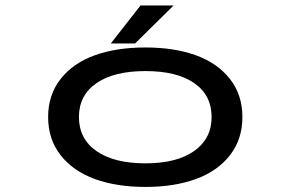

<svg xmlns="http://www.w3.org/2000/svg" viewBox="-20 -690 1090 720"><path d="M395.5 -527 507 -669.5H631L486.5 -527ZM525.5 11Q417.5 11 336 -18.5Q254.5 -48 207.5 -107.8Q160.5 -167.5 160.5 -251Q160.5 -335 207.8 -394.5Q255 -454 336.2 -483Q417.5 -512 525.5 -512Q633 -512 714.2 -482.8Q795.5 -453.5 842.2 -394Q889 -334.5 889 -251Q889 -167.5 842.2 -107.8Q795.5 -48 714.2 -18.5Q633 11 525.5 11ZM525.5 -77.5Q643 -77.5 708.2 -123.8Q773.5 -170 773.5 -251Q773.5 -333 708.5 -378.2Q643.5 -423.5 525.5 -423.5Q407.5 -423.5 341.8 -378.2Q276 -333 276 -251Q276 -169.5 341.8 -123.5Q407.5 -77.5 525.5 -77.5Z"/></svg>

Font: League Mono Extended
Style: Regular
Weight: 400
Width: 9
Designer: Tyler Finck
Foundry: The League of Moveable Type / Tyler Finck
Version: Version 2.210